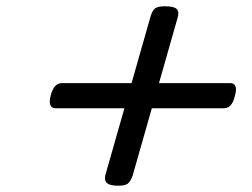

<svg xmlns="http://www.w3.org/2000/svg" viewBox="-20 -743 803 612"><path d="M358 -151Q328 -151 319.5 -161Q311 -171 317 -189L460 -691Q466 -711 475.5 -717Q485 -723 505 -723Q535 -723 543.5 -714Q552 -705 546 -686L403 -184Q396 -164 387 -157.5Q378 -151 358 -151ZM156 -398Q145 -398 140.5 -408Q136 -418 142 -440Q152 -478 177 -478H715Q726 -478 730.5 -468Q735 -458 728 -435Q719 -398 694 -398Z"/></svg>

Font: Playwrite TZ
Style: Regular
Weight: 400
Designer: Veronika Burian, José Scaglione
Foundry: TypeTogether
Version: Version 1.002